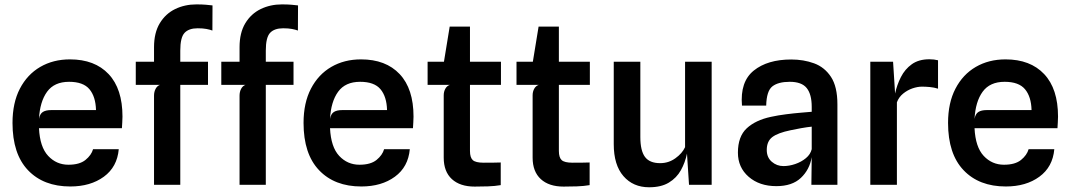

<svg xmlns="http://www.w3.org/2000/svg" viewBox="-20 -820 4744 852"><path d="M292 7.5Q173 7.5 104.2 -64.8Q35.5 -137 35.5 -274.5Q35.5 -363.5 68.2 -426.5Q101 -489.5 158.5 -523Q216 -556.5 290.5 -556.5Q400.5 -556.5 462 -491.2Q523.5 -426 523.5 -302.5Q523.5 -286.5 522.5 -276.2Q521.5 -266 521 -251H153Q157 -167.5 193.8 -128.2Q230.5 -89 283.5 -89Q333 -89 359.2 -110.2Q385.5 -131.5 393 -158H507Q500 -79 440.8 -35.8Q381.5 7.5 292 7.5ZM207 -331.5H406Q404.5 -391 377 -424Q349.5 -457 286.5 -457Q221 -457 189 -413Q157 -369 153 -292.5Q157 -315 170.2 -323.2Q183.5 -331.5 207 -331.5Z M663.5 0V-395.5Q663.5 -412.5 670.5 -425.8Q677.5 -439 690 -443.5H582.5V-546H663.5V-610.5Q663.5 -674.5 689 -716.8Q714.5 -759 757.2 -779.8Q800 -800.5 851.5 -800.5Q877 -800.5 893.5 -799Q910 -797.5 923 -796L922.5 -684.5Q911.5 -688.5 896 -691.5Q880.5 -694.5 857 -694.5Q818 -694.5 799 -674.2Q780 -654 780 -595.5V-546H903V-443.5H780V0Z M1043 0V-395.5Q1043 -412.5 1050 -425.8Q1057 -439 1069.5 -443.5H962V-546H1043V-610.5Q1043 -674.5 1068.5 -716.8Q1094 -759 1136.8 -779.8Q1179.5 -800.5 1231 -800.5Q1256.5 -800.5 1273 -799Q1289.5 -797.5 1302.5 -796L1302 -684.5Q1291 -688.5 1275.5 -691.5Q1260 -694.5 1236.5 -694.5Q1197.5 -694.5 1178.5 -674.2Q1159.5 -654 1159.5 -595.5V-546H1282.5V-443.5H1159.5V0Z M1583.5 7.5Q1464.5 7.5 1395.8 -64.8Q1327 -137 1327 -274.5Q1327 -363.5 1359.8 -426.5Q1392.5 -489.5 1450 -523Q1507.5 -556.5 1582 -556.5Q1692 -556.5 1753.5 -491.2Q1815 -426 1815 -302.5Q1815 -286.5 1814 -276.2Q1813 -266 1812.5 -251H1444.5Q1448.5 -167.5 1485.2 -128.2Q1522 -89 1575 -89Q1624.5 -89 1650.8 -110.2Q1677 -131.5 1684.5 -158H1798.5Q1791.5 -79 1732.2 -35.8Q1673 7.5 1583.5 7.5ZM1498.5 -331.5H1697.5Q1696 -391 1668.5 -424Q1641 -457 1578 -457Q1512.5 -457 1480.5 -413Q1448.5 -369 1444.5 -292.5Q1448.5 -315 1461.8 -323.2Q1475 -331.5 1498.5 -331.5Z M2086.5 8Q2021.5 8 1985.2 -25.2Q1949 -58.5 1949 -120.5V-397Q1949 -413 1956 -426Q1963 -439 1976.5 -443.5H1877.5V-546H1950L1975.5 -702H2065.5V-546H2203V-443.5H2065.5V-150Q2065.5 -121 2078 -109.5Q2090.5 -98 2126 -98Q2148.5 -98 2167.5 -98.2Q2186.5 -98.5 2202 -99V1.5Q2176 6 2145 7Q2114 8 2086.5 8Z M2481 8Q2416 8 2379.8 -25.2Q2343.5 -58.5 2343.5 -120.5V-397Q2343.5 -413 2350.5 -426Q2357.5 -439 2371 -443.5H2272V-546H2344.5L2370 -702H2460V-546H2597.5V-443.5H2460V-150Q2460 -121 2472.5 -109.5Q2485 -98 2520.5 -98Q2543 -98 2562 -98.2Q2581 -98.5 2596.5 -99V1.5Q2570.5 6 2539.5 7Q2508.5 8 2481 8Z M2860.5 11Q2789.5 11 2746.5 -38.5Q2703.5 -88 2703.5 -180.5V-546H2821.5V-212Q2821.5 -151.5 2842 -123.8Q2862.5 -96 2909.5 -96Q2947 -96 2977.2 -117.8Q3007.5 -139.5 3020 -167V-546H3138V0H3037.5L3028.5 -138.5Q3020.5 -99 3001.5 -64.8Q2982.5 -30.5 2948.2 -9.8Q2914 11 2860.5 11Z M3425 6Q3350 6 3302.2 -35.5Q3254.5 -77 3254.5 -142.5Q3254.5 -214.5 3293.8 -250.8Q3333 -287 3401 -301.5Q3433 -308.5 3468.8 -313Q3504.5 -317.5 3535 -320Q3565.5 -322.5 3582 -324V-346Q3582 -401.5 3559.8 -429.2Q3537.5 -457 3484.5 -457Q3433.5 -457 3407.5 -436.8Q3381.5 -416.5 3380 -351.5H3272.5Q3263.5 -457.5 3324.8 -506.8Q3386 -556 3491 -556Q3546 -556 3592.5 -539Q3639 -522 3667.5 -478.8Q3696 -435.5 3696 -357V0H3580.5L3582 -122.5Q3572.5 -67 3533.8 -30.5Q3495 6 3425 6ZM3456.5 -83Q3482 -83 3509 -92.2Q3536 -101.5 3556.2 -118.2Q3576.5 -135 3582 -158V-258Q3562 -256 3534.8 -251.2Q3507.5 -246.5 3488 -242Q3432 -230.5 3407.2 -211.8Q3382.5 -193 3382.5 -154.5Q3382.5 -121.5 3404.8 -102.2Q3427 -83 3456.5 -83Z M3842 0V-546H3943L3952 -405Q3960 -443 3977.8 -478Q3995.5 -513 4026.2 -535Q4057 -557 4104 -557Q4125 -557 4142.5 -552.5V-426.5Q4125 -432 4106 -433.8Q4087 -435.5 4071 -435.5Q4051.5 -435.5 4029 -427.8Q4006.5 -420 3987.5 -404.5Q3968.5 -389 3960 -366V0Z M4443.5 7.5Q4324.5 7.5 4255.8 -64.8Q4187 -137 4187 -274.5Q4187 -363.5 4219.8 -426.5Q4252.5 -489.5 4310 -523Q4367.5 -556.5 4442 -556.5Q4552 -556.5 4613.5 -491.2Q4675 -426 4675 -302.5Q4675 -286.5 4674 -276.2Q4673 -266 4672.5 -251H4304.5Q4308.5 -167.5 4345.2 -128.2Q4382 -89 4435 -89Q4484.5 -89 4510.8 -110.2Q4537 -131.5 4544.5 -158H4658.5Q4651.5 -79 4592.2 -35.8Q4533 7.5 4443.5 7.5ZM4358.5 -331.5H4557.5Q4556 -391 4528.5 -424Q4501 -457 4438 -457Q4372.5 -457 4340.5 -413Q4308.5 -369 4304.5 -292.5Q4308.5 -315 4321.8 -323.2Q4335 -331.5 4358.5 -331.5Z"/></svg>

Font: Spline Sans Medium
Style: Regular
Weight: 500
Designer: Eben Sorkin, Mirko Velimirovic
Foundry: Sorkin Type
Version: Version 1.000; ttfautohint (v1.8.3)